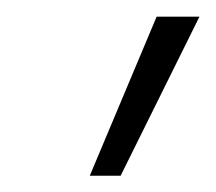

<svg xmlns="http://www.w3.org/2000/svg" viewBox="-20 -783 263 234"><path d="M89.4 -568.8 170.9 -762.7H223.1L127 -568.8Z"/></svg>

Font: Roboto Condensed Light
Style: Italic
Weight: 300
Italic angle: -12°
Designer: Christian Robertson
Foundry: Google
Version: Version 3.0; 2020